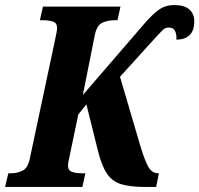

<svg xmlns="http://www.w3.org/2000/svg" viewBox="-40 -740 789 760"><path d="M-20 0 -7 -54H3Q27 -54 48.5 -64Q70 -74 78 -112L180 -592Q182 -602 184 -612.5Q186 -623 186 -628Q186 -649 170 -654.5Q154 -660 128 -660H118L130 -714H437L425 -660H414Q387 -660 365 -650Q343 -640 335 -600L288 -364L532 -647Q565 -685 590.5 -702.5Q616 -720 649 -720Q690 -720 709.5 -702.5Q729 -685 729 -657Q729 -618 710 -600.5Q691 -583 658 -583Q660 -601 653.5 -616Q647 -631 628 -631Q614 -631 604 -621Q594 -611 578 -594L435 -436L515 -164Q533 -104 547.5 -79Q562 -54 587 -54H589L578 0H535Q477 0 441 -10.5Q405 -21 383.5 -52.5Q362 -84 347 -146L302 -327L270 -287L235 -120Q229 -92 229 -86Q229 -65 245.5 -59.5Q262 -54 287 -54H298L286 0Z"/></svg>

Font: Noto Serif ExtraCondensed ExtraBold
Style: Italic
Weight: 800
Width: 2
Italic angle: -12°
Designer: Monotype Design Team
Foundry: Monotype Imaging Inc.
Version: Version 2.013